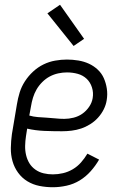

<svg xmlns="http://www.w3.org/2000/svg" viewBox="-20 -778 515 806"><path d="M202 8Q173 8 145.5 2.5Q118 -3 95 -17Q72 -31 56 -53Q40 -75 32.5 -101.5Q25 -128 25.5 -157Q26 -186 30 -215L51 -340Q55 -365 62.5 -389.5Q70 -414 84.5 -436.5Q99 -459 119 -477.5Q139 -496 162.5 -507.5Q186 -519 211.5 -523.5Q237 -528 261 -528Q285 -528 309 -524Q333 -520 353.5 -510.5Q374 -501 390.5 -485.5Q407 -470 416 -449.5Q425 -429 428.5 -405.5Q432 -382 428 -358Q425 -338 415.5 -319Q406 -300 391.5 -284Q377 -268 358.5 -256.5Q340 -245 320.5 -238.5Q301 -232 280.5 -229.5Q260 -227 240 -227Q203 -227 166 -228.5Q129 -230 94 -238L89 -206Q86 -186 85.5 -166Q85 -146 89.5 -127Q94 -108 103.5 -92.5Q113 -77 128.5 -66Q144 -55 163 -50.5Q182 -46 202 -46Q223 -46 244.5 -51Q266 -56 285.5 -67.5Q305 -79 320 -96Q335 -113 347 -133L396 -108Q381 -82 360.5 -59Q340 -36 314.5 -20.5Q289 -5 259.5 1.5Q230 8 202 8ZM250 -279Q269 -279 289 -284Q309 -289 325.5 -300.5Q342 -312 354 -329.5Q366 -347 369 -366Q373 -389 366 -411Q359 -433 343.5 -447.5Q328 -462 306.5 -468Q285 -474 261 -474Q243 -474 224.5 -470Q206 -466 189 -457Q172 -448 157.5 -433.5Q143 -419 133.5 -402.5Q124 -386 118.5 -368Q113 -350 110 -331L103 -293Q120 -288 138.5 -286.5Q157 -285 176 -284Q195 -283 213 -281Q231 -279 250 -279ZM289 -585 179 -722 232 -758 333 -615Z"/></svg>

Font: Iosevka QP Light
Style: Italic
Weight: 300
Italic angle: -9°
Designer: Belleve Invis
Foundry: Belleve Invis
Version: Version 20.0.0; ttfautohint (v1.8.4)